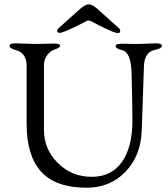

<svg xmlns="http://www.w3.org/2000/svg" viewBox="-20 -853 778 887"><path d="M244.1 -710.9Q244.1 -716.8 251 -723.1L349.1 -811Q374 -833 390.1 -833Q406.2 -833 431.2 -811L528.8 -723.1Q535.2 -718.3 535.2 -709Q535.2 -700.2 523.4 -700.2Q511.7 -700.2 467.8 -721.2Q423.8 -742.2 407.2 -752Q390.6 -761.7 379.9 -755.9Q356.9 -743.2 312.5 -722.2Q268.1 -701.2 255.9 -701.2Q243.7 -701.2 244.1 -710.9ZM728 -642.1Q728 -628.9 694.8 -622.1Q647.9 -613.3 645 -546.9Q644 -535.6 634.8 -250Q630.9 -133.8 559.6 -59.6Q488.3 14.6 379.9 14.2Q237.8 14.2 170.4 -59.6Q103 -133.3 103 -280.8V-546.9Q103 -606.9 57.1 -620.1Q23.9 -628.9 23.9 -641.1Q23.9 -653.3 53.2 -652.8L148.9 -649.9L229 -651.9Q257.8 -651.9 257.8 -642.1Q257.8 -632.8 234.4 -625Q210.9 -617.2 196.8 -596.7Q182.6 -576.2 183.1 -548.8V-252.9Q183.1 -163.1 247.6 -99.6Q312 -36.1 403.8 -36.1Q495.6 -36.1 543.9 -105.5Q591.8 -174.8 591.8 -295.9Q591.8 -356.9 587.9 -511.2Q585.9 -609.4 546.9 -620.1Q513.7 -628.9 514.2 -640.1Q514.2 -651.4 543 -650.9L618.2 -649.9L699.2 -652.8Q728 -652.8 728 -642.1Z"/></svg>

Font: EBGaramond
Style: Regular
Weight: 400
Version: Version 000.012g